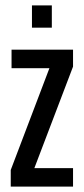

<svg xmlns="http://www.w3.org/2000/svg" viewBox="-20 -695 313 715"><path d="M20 0V-62L164 -441H23V-510H252V-447L108 -69H252V0ZM99 -592V-675H173V-592Z"/></svg>

Font: Saira UltraCondensed SemiBold
Style: Regular
Weight: 600
Width: 1
Designer: Hector Gatti with collaboration of the Omnibus-Type team
Foundry: Omnibus-Type
Version: Version 1.101